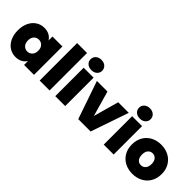

<svg xmlns="http://www.w3.org/2000/svg" viewBox="104 -1744 2681 2681"><g transform="rotate(45 1444.5 -404.0)"><path d="M24 -281Q24 -368 55.5 -433Q87 -498 141.5 -533Q196 -568 263 -568Q321 -568 363 -545Q405 -522 428 -483V-561H624V0H428V-78Q405 -39 362.5 -16Q320 7 263 7Q196 7 141.5 -28Q87 -63 55.5 -128.5Q24 -194 24 -281ZM428 -281Q428 -335 398.5 -366Q369 -397 326 -397Q282 -397 253 -366.5Q224 -336 224 -281Q224 -227 253 -195.5Q282 -164 326 -164Q369 -164 398.5 -195Q428 -226 428 -281Z M932 -740V0H736V-740Z M1143 -613Q1091 -613 1059.5 -641.5Q1028 -670 1028 -713Q1028 -757 1059.5 -786Q1091 -815 1143 -815Q1194 -815 1225.5 -786Q1257 -757 1257 -713Q1257 -670 1225.5 -641.5Q1194 -613 1143 -613ZM1240 -561V0H1044V-561Z M1621 -185 1726 -561H1935L1742 0H1498L1305 -561H1514Z M2100 -613Q2048 -613 2016.5 -641.5Q1985 -670 1985 -713Q1985 -757 2016.5 -786Q2048 -815 2100 -815Q2151 -815 2182.5 -786Q2214 -757 2214 -713Q2214 -670 2182.5 -641.5Q2151 -613 2100 -613ZM2197 -561V0H2001V-561Z M2570 7Q2486 7 2419.5 -28Q2353 -63 2315 -128Q2277 -193 2277 -281Q2277 -368 2315.5 -433Q2354 -498 2420.5 -533Q2487 -568 2571 -568Q2655 -568 2721.5 -533Q2788 -498 2826.5 -433Q2865 -368 2865 -281Q2865 -194 2826.5 -128.5Q2788 -63 2721 -28Q2654 7 2570 7ZM2570 -163Q2611 -163 2638.5 -193.5Q2666 -224 2666 -281Q2666 -338 2638.5 -368Q2611 -398 2571 -398Q2531 -398 2504 -368Q2477 -338 2477 -281Q2477 -223 2503 -193Q2529 -163 2570 -163Z"/></g></svg>

Font: Fz Poppins ExtBd
Style: Regular
Weight: 800
Designer: Ninad Kale (Devanagari), Jonny Pinhorn (Latin)
Foundry: Indian Type Foundry
Version: Vit hóa bi Vntype.Com & FontZin.Com